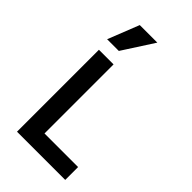

<svg xmlns="http://www.w3.org/2000/svg" viewBox="-290 -1070 1160 1160"><g transform="rotate(45 290.0 -490.0)"><path d="M105 0H517V-110H230V-700H105ZM324 -980H174L95 -780H195Z"/></g></svg>

Font: CommitMono-dimboump
Style: Bold
Weight: 700
Monospace: yes
Designer: Eigil Nikolajsen
Foundry: Eigil Nikolajsen
Version: Version 1.143